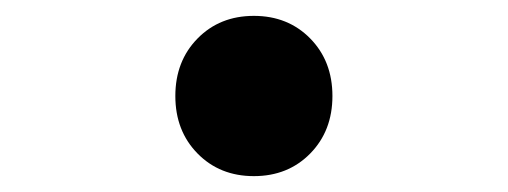

<svg xmlns="http://www.w3.org/2000/svg" viewBox="-20 -471 640 242"><path d="M300 -249Q257 -249 229 -277.5Q201 -306 201 -350Q201 -394 229 -422.5Q257 -451 300 -451Q343 -451 371 -422.5Q399 -394 399 -350Q399 -306 371 -277.5Q343 -249 300 -249Z"/></svg>

Font: Source Code Pro Semibold
Style: Regular
Weight: 600
Monospace: yes
Designer: Paul D. Hunt, Teo Tuominen
Foundry: Adobe Systems Incorporated
Version: Version 2.030;PS 1.000;hotconv 16.6.51;makeotf.lib2.5.65220